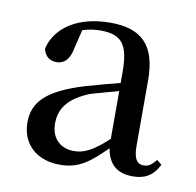

<svg xmlns="http://www.w3.org/2000/svg" viewBox="-52 -872 480 470"><g transform="rotate(10 188.0 -637.0)"><path d="M125 -455C172 -455 199 -477 238 -516C244 -479 265 -458 305 -458C333 -458 354 -467 370 -498L358 -508C346 -494 339 -489 327 -489C311 -489 302 -501 302 -533V-696C302 -783 265 -819 187 -819C107 -819 53 -783 40 -729C44 -710 56 -701 74 -701C92 -701 106 -714 111 -744L122 -789C138 -794 152 -796 166 -796C217 -796 237 -776 237 -706V-678C209 -671 180 -663 152 -655C60 -627 29 -594 29 -544C29 -487 70 -455 125 -455ZM237 -539C201 -506 179 -494 153 -494C123 -494 96 -512 96 -553C96 -590 116 -618 169 -639L237 -658Z"/></g></svg>

Font: Noto Serif KR Medium
Style: Regular
Weight: 500
Designer: Ryoko NISHIZUKA 西塚涼子 (kana & ideographs); Frank Grießhammer (Latin, Greek & Cyrillic); Wenlong ZHANG 张文龙 (bopomofo); San
Foundry: Adobe
Version: Version 2.001;hotconv 1.1.0;makeotfexe 2.6.0